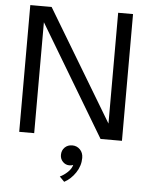

<svg xmlns="http://www.w3.org/2000/svg" viewBox="-60 -709 791 996"><g transform="rotate(5 336.0 -211.0)"><path d="M480.5 0 135 -577.5V0H57V-660H168L514.5 -83V-660H592V0ZM337.5 46Q361.5 46 378 62.8Q394.5 79.5 394.5 106.5Q394.5 147.5 370.5 183.5Q346.5 219.5 312 238L287 212.5Q307.5 203 326.8 185Q346 167 351 146.5Q342.5 150.5 331 150.5Q311.5 150.5 297.2 136Q283 121.5 283 100.5Q283 76.5 298.5 61.2Q314 46 337.5 46Z"/></g></svg>

Font: League Spartan
Style: Regular
Weight: 350
Foundry: The League of Moveable Type
Version: Version 2.002